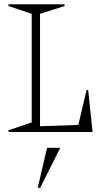

<svg xmlns="http://www.w3.org/2000/svg" viewBox="-20 -620 506 902"><path d="M19 -7.8 128.9 -44.9V-555.2L19 -591.8L21 -600.1H282.2L284.2 -591.8L168 -555.2V-26.9L348.1 -33.2L386.2 -195.8L394 -198.2L415 0H21ZM157.2 262.2 201.2 74.2H263.2L168.9 262.2Z"/></svg>

Font: Halibut Cnd Thin
Style: Regular
Weight: 250
Width: 3
Designer: Matteo Maggi
Foundry: Collletttivo
Version: Version 3.080 | FøM Fix